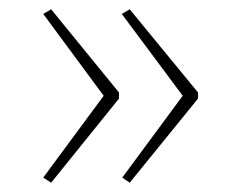

<svg xmlns="http://www.w3.org/2000/svg" viewBox="-20 -467 540 413"><path d="M90 -447 236 -268V-255L90 -74L73 -85L203 -261L73 -437ZM259 -447 406 -268V-255L259 -74L243 -85L373 -261L242 -437Z"/></svg>

Font: Noto Sans Mono ExtraCondensed Thin
Style: Regular
Weight: 100
Width: 2
Designer: Monotype Design Team
Foundry: Monotype Imaging Inc.
Version: Version 2.014; ttfautohint (v1.8.4.7-5d5b)